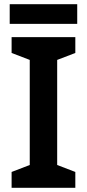

<svg xmlns="http://www.w3.org/2000/svg" viewBox="-20 -890 412 910"><path d="M346 -870H26V-777H346ZM337 0V-75L251 -108V-606L337 -639V-714H35V-639L121 -606V-108L35 -75V0Z"/></svg>

Font: Noto Kufi Arabic SemiBold
Style: Regular
Weight: 600
Designer: Monotype Design Team, David Williams, Khaled Hosny
Foundry: Google LLC
Version: Version 2.109